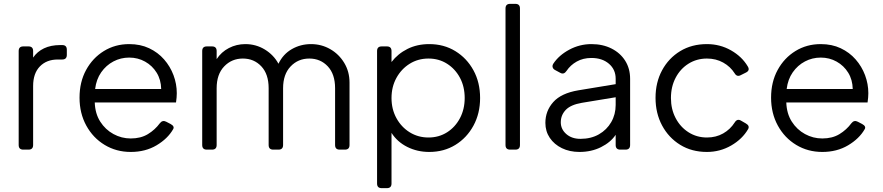

<svg xmlns="http://www.w3.org/2000/svg" viewBox="-20 -777 4584 997"><path d="M101 0Q77 0 77 -24V-512Q77 -536 101 -536H128Q152 -536 152 -512V-478Q173 -509 208.5 -526Q244 -543 293 -543H303Q327 -543 327 -519V-492Q327 -468 303 -468H280Q222 -468 187 -432Q152 -396 152 -330V-24Q152 0 128 0Z M659 12Q584 12 523.5 -24.5Q463 -61 428 -125Q393 -189 393 -270Q393 -351 427 -413.5Q461 -476 519.5 -512Q578 -548 651 -548Q709 -548 754.5 -526.5Q800 -505 832 -468.5Q864 -432 881 -386.5Q898 -341 898 -293Q898 -283 897 -270.5Q896 -258 894 -245H472Q474 -187 500.5 -145.5Q527 -104 569 -81Q611 -58 659 -58Q711 -58 748 -80.5Q785 -103 810 -137Q824 -155 843 -145L866 -133Q888 -121 879 -106Q851 -57 793 -22.5Q735 12 659 12ZM651 -478Q607 -478 569 -458Q531 -438 505.5 -401.5Q480 -365 474 -315H817Q816 -363 793.5 -399.5Q771 -436 733.5 -457Q696 -478 651 -478Z M1054 0Q1030 0 1030 -24V-512Q1030 -536 1054 -536H1081Q1105 -536 1105 -512V-470Q1129 -507 1168.5 -527.5Q1208 -548 1254 -548Q1309 -548 1355 -520Q1401 -492 1426 -446Q1450 -496 1495.5 -522Q1541 -548 1595 -548Q1649 -548 1694.5 -522Q1740 -496 1767.5 -450.5Q1795 -405 1795 -348V-24Q1795 0 1771 0H1744Q1720 0 1720 -24V-319Q1720 -392 1682 -432.5Q1644 -473 1586 -473Q1528 -473 1489 -432Q1450 -391 1450 -319V-24Q1450 0 1426 0H1399Q1375 0 1375 -24V-319Q1375 -392 1337 -432.5Q1299 -473 1241 -473Q1183 -473 1144 -432Q1105 -391 1105 -319V-24Q1105 0 1081 0Z M1962 200Q1938 200 1938 176V-512Q1938 -536 1962 -536H1989Q2013 -536 2013 -512V-455Q2046 -498 2096 -523Q2146 -548 2209 -548Q2285 -548 2344.5 -511.5Q2404 -475 2438.5 -412Q2473 -349 2473 -268Q2473 -188 2438.5 -124.5Q2404 -61 2344.5 -24.5Q2285 12 2209 12Q2147 12 2095 -14Q2043 -40 2013 -87V176Q2013 200 1989 200ZM2205 -63Q2259 -63 2301.5 -90Q2344 -117 2368.5 -163.5Q2393 -210 2393 -268Q2393 -327 2368.5 -373Q2344 -419 2301.5 -446Q2259 -473 2205 -473Q2151 -473 2107.5 -446Q2064 -419 2038.5 -372.5Q2013 -326 2013 -268Q2013 -210 2038.5 -163.5Q2064 -117 2107.5 -90Q2151 -63 2205 -63Z M2629 0Q2605 0 2605 -24V-733Q2605 -757 2629 -757H2656Q2680 -757 2680 -733V-24Q2680 0 2656 0Z M2989 12Q2938 12 2898 -7.5Q2858 -27 2835 -61Q2812 -95 2812 -139Q2812 -201 2853 -247Q2894 -293 2983 -308L3177 -340V-368Q3177 -416 3142 -446Q3107 -476 3051 -476Q3008 -476 2975 -457.5Q2942 -439 2922 -409Q2908 -388 2889 -399L2863 -413Q2853 -418 2850 -427Q2847 -436 2853 -446Q2882 -490 2936 -519Q2990 -548 3051 -548Q3110 -548 3155.5 -525Q3201 -502 3226.5 -461.5Q3252 -421 3252 -368V-24Q3252 0 3228 0H3201Q3177 0 3177 -24V-77Q3151 -38 3101 -13Q3051 12 2989 12ZM2892 -142Q2892 -106 2920.5 -81Q2949 -56 2994 -56Q3049 -56 3090 -79.5Q3131 -103 3154 -143Q3177 -183 3177 -232V-272L3001 -243Q2943 -233 2917.5 -206Q2892 -179 2892 -142Z M3651 12Q3572 12 3512 -25Q3452 -62 3418 -125.5Q3384 -189 3384 -269Q3384 -349 3418 -412Q3452 -475 3512 -511.5Q3572 -548 3651 -548Q3719 -548 3776 -515.5Q3833 -483 3863 -432Q3876 -411 3853 -400L3827 -387Q3807 -376 3795 -396Q3773 -431 3735.5 -452Q3698 -473 3651 -473Q3598 -473 3555.5 -446.5Q3513 -420 3488.5 -373.5Q3464 -327 3464 -268Q3464 -210 3488.5 -163.5Q3513 -117 3555.5 -90Q3598 -63 3651 -63Q3698 -63 3735 -84Q3772 -105 3795 -141Q3808 -162 3827 -151L3853 -136Q3874 -124 3865 -107Q3835 -55 3777 -21.5Q3719 12 3651 12Z M4250 12Q4175 12 4114.5 -24.5Q4054 -61 4019 -125Q3984 -189 3984 -270Q3984 -351 4018 -413.5Q4052 -476 4110.5 -512Q4169 -548 4242 -548Q4300 -548 4345.5 -526.5Q4391 -505 4423 -468.5Q4455 -432 4472 -386.5Q4489 -341 4489 -293Q4489 -283 4488 -270.5Q4487 -258 4485 -245H4063Q4065 -187 4091.5 -145.5Q4118 -104 4160 -81Q4202 -58 4250 -58Q4302 -58 4339 -80.5Q4376 -103 4401 -137Q4415 -155 4434 -145L4457 -133Q4479 -121 4470 -106Q4442 -57 4384 -22.5Q4326 12 4250 12ZM4242 -478Q4198 -478 4160 -458Q4122 -438 4096.5 -401.5Q4071 -365 4065 -315H4408Q4407 -363 4384.5 -399.5Q4362 -436 4324.5 -457Q4287 -478 4242 -478Z"/></svg>

Font: Pitagon Sans Text
Style: Regular
Weight: 400
Designer: Travis Tran
Foundry: Pitagon
Version: Version 1.001; ttfautohint (v1.8.4.7-5d5b);gftools[0.9.26]